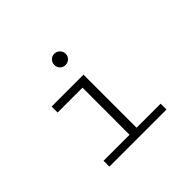

<svg xmlns="http://www.w3.org/2000/svg" viewBox="-147 -845 1044 1044"><g transform="rotate(-45 375.0 -323.0)"><path d="M155 0V-45H355V-407H164V-453H409V-45H594V0ZM377 -559Q359 -559 346.5 -571.5Q334 -584 334 -602Q334 -621 346.5 -633.5Q359 -646 377 -646Q395 -646 408 -633Q421 -620 421 -602Q421 -584 408 -571.5Q395 -559 377 -559Z"/></g></svg>

Font: Inconsolata ExtraExpanded Light
Style: Regular
Weight: 300
Width: 8
Monospace: yes
Designer: Raph Levien, Cyreal, Brenton Simpson
Foundry: Raph Levien, Cyreal, Google
Version: Version 3.001; ttfautohint (v1.8.2.53-6de2)